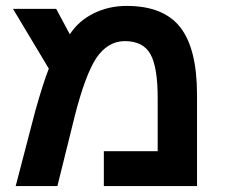

<svg xmlns="http://www.w3.org/2000/svg" viewBox="-20 -629 766 649"><path d="M408 -609Q533 -609 589.5 -536.5Q646 -464 646 -308V0H331V-118H513V-298Q513 -402 488.5 -446Q464 -490 402 -490Q344 -490 305 -432Q268 -375 233 -238L174 0H33L99 -253Q126 -349 145 -397L24 -599H170L216 -513Q245 -558 296 -583.5Q347 -609 408 -609Z"/></svg>

Font: Libra Sans
Style: Bold
Weight: 700
Foundry: Context Ltd
Version: Version 1.000